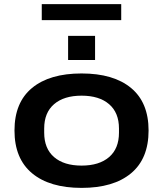

<svg xmlns="http://www.w3.org/2000/svg" viewBox="-20 -893 786 925"><path d="M181.2 -795.9V-873H564V-795.9ZM308.1 -604V-720.2H438V-604ZM373 -539.1Q526.9 -539.1 611.3 -469.2Q695.8 -399.4 695.8 -264.2Q695.8 -128.4 611.3 -58.1Q526.9 12.2 373 12.2Q219.2 12.2 134.5 -58.3Q49.8 -128.9 49.8 -264.2Q49.8 -399.4 134.3 -469.2Q218.8 -539.1 373 -539.1ZM553.2 -253.9V-273.9Q553.2 -350.1 505.6 -391.1Q458 -432.1 373 -432.1Q288.1 -432.1 240.5 -391.1Q192.9 -350.1 192.9 -273.9V-253.9Q192.9 -177.2 240.5 -136.2Q288.1 -95.2 373 -95.2Q458 -95.2 505.6 -136.2Q553.2 -177.2 553.2 -253.9Z"/></svg>

Font: Archivo Expanded SemiBold
Style: Regular
Weight: 600
Width: 7
Designer: Hector Gatti
Foundry: Omnibus-Type
Version: Version 2.001